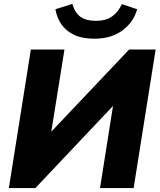

<svg xmlns="http://www.w3.org/2000/svg" viewBox="-20 -957 812 977"><path d="M25 0 137 -705H308L241 -287L637 -705H772L660 0H489L555 -418L160 0ZM461 -760Q398 -760 356.5 -780Q315 -800 292 -834Q269 -868 262 -910L348 -937Q362 -891 390 -871Q418 -851 468 -851Q519 -851 550.5 -873.5Q582 -896 600 -936L678 -910Q659 -843 602 -801.5Q545 -760 461 -760Z"/></svg>

Font: Mulish Black
Style: Italic
Weight: 900
Italic angle: -9°
Designer: Vernon Adams
Foundry: Vernon Adams
Version: Version 3.603; ttfautohint (v1.8.3)